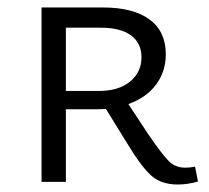

<svg xmlns="http://www.w3.org/2000/svg" viewBox="-20 -486 559 513"><path d="M501 -41 509 -1Q481 7 455 7Q411 7 384.5 -16.5Q358 -40 321 -101L263 -195Q253 -194 233 -194H156V0H91V-466H255Q336 -466 379.5 -434Q423 -402 423 -341Q423 -295 397 -260Q371 -225 323 -208L377 -126Q414 -72 431.5 -55Q449 -38 475 -38Q489 -38 501 -41ZM156 -243H244Q297 -243 327.5 -268Q358 -293 358 -333Q358 -371 330 -391.5Q302 -412 249 -412H156Z"/></svg>

Font: EauTestSC
Style: Regular
Weight: 400
Designer: Christian Thalmann (Catharsis Fonts)
Version: Version 0.001;PS 000.001;hotconv 1.0.88;makeotf.lib2.5.64775